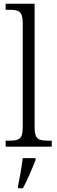

<svg xmlns="http://www.w3.org/2000/svg" viewBox="-20 -780 305 1021"><path d="M10 0H255V-32H240C183 -32 164 -39 164 -105V-760H10V-728H30C79 -728 101 -721 101 -656V-105C101 -39 82 -32 26 -32H10ZM76 208V221H102C124 180 153 113 169 71V61H101C95 109 86 161 76 208Z"/></svg>

Font: Noto Serif Thai SemiCondensed Light
Style: Regular
Weight: 300
Width: 4
Designer: Monotype Design Team
Foundry: Monotype Imaging Inc.
Version: Version 2.002